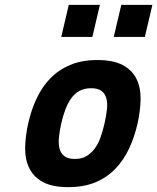

<svg xmlns="http://www.w3.org/2000/svg" viewBox="-20 -758 647 790"><path d="M381 -511Q446 -511 484.5 -490.5Q523 -470 541 -434.5Q559 -399 558.5 -351.5Q558 -304 546 -250Q534 -196 512 -148.5Q490 -101 456 -65Q422 -29 374 -8.5Q326 12 261 12Q196 12 157.5 -8.5Q119 -29 101 -65Q83 -101 83.5 -148.5Q84 -196 96 -250Q108 -304 130 -351.5Q152 -399 186 -434.5Q220 -470 268 -490.5Q316 -511 381 -511ZM288 -104Q316 -104 335.5 -115.5Q355 -127 369.5 -146.5Q384 -166 393.5 -192.5Q403 -219 410 -250Q417 -281 420 -307.5Q423 -334 417.5 -353.5Q412 -373 397.5 -384Q383 -395 355 -395Q327 -395 307 -384Q287 -373 273 -353.5Q259 -334 249 -307.5Q239 -281 232 -250Q225 -219 222.5 -192.5Q220 -166 225 -146.5Q230 -127 245 -115.5Q260 -104 288 -104ZM263 -738H391L360 -606H232ZM479 -738H607L576 -606H448Z"/></svg>

Font: Panefresco 999wt
Style: Italic
Weight: 900
Version: Version 1.001